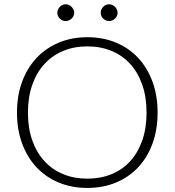

<svg xmlns="http://www.w3.org/2000/svg" viewBox="-20 -894 838 921"><path d="M736 -354Q736 -272 711.5 -205.2Q687 -138.5 642.5 -91.2Q598 -44 536 -18.2Q474 7.5 398.5 7.5Q324 7.5 262 -18.2Q200 -44 155.5 -91.2Q111 -138.5 86.2 -205.2Q61.5 -272 61.5 -354Q61.5 -435.5 86.2 -502.2Q111 -569 155.5 -616.2Q200 -663.5 262 -689.5Q324 -715.5 398.5 -715.5Q474 -715.5 536 -689.8Q598 -664 642.5 -616.5Q687 -569 711.5 -502.2Q736 -435.5 736 -354ZM683 -354Q683 -428 662.5 -487Q642 -546 604.8 -587Q567.5 -628 515 -649.8Q462.5 -671.5 398.5 -671.5Q335.5 -671.5 283.2 -649.8Q231 -628 193.2 -587Q155.5 -546 134.8 -487Q114 -428 114 -354Q114 -279.5 134.8 -220.8Q155.5 -162 193.2 -121Q231 -80 283.2 -58.5Q335.5 -37 398.5 -37Q462.5 -37 515 -58.5Q567.5 -80 604.8 -121Q642 -162 662.5 -220.8Q683 -279.5 683 -354ZM336 -832.5Q336 -824.5 332.5 -817.2Q329 -810 323.5 -804.8Q318 -799.5 310.5 -796.2Q303 -793 295 -793Q287 -793 279.8 -796.2Q272.5 -799.5 267 -804.8Q261.5 -810 258.2 -817.2Q255 -824.5 255 -832.5Q255 -840.5 258.2 -848Q261.5 -855.5 267 -861.2Q272.5 -867 279.8 -870.2Q287 -873.5 295 -873.5Q303 -873.5 310.5 -870.2Q318 -867 323.5 -861.2Q329 -855.5 332.5 -848Q336 -840.5 336 -832.5ZM544 -832.5Q544 -824.5 540.8 -817.2Q537.5 -810 531.8 -804.8Q526 -799.5 518.8 -796.2Q511.5 -793 503.5 -793Q495 -793 487.8 -796.2Q480.5 -799.5 475 -804.8Q469.5 -810 466.2 -817.2Q463 -824.5 463 -832.5Q463 -849 475 -861.2Q487 -873.5 503.5 -873.5Q511.5 -873.5 518.8 -870.2Q526 -867 531.8 -861.2Q537.5 -855.5 540.8 -848Q544 -840.5 544 -832.5Z"/></svg>

Font: Lato Light
Style: Regular
Weight: 300
Designer: Lukasz Dziedzic
Foundry: Lukasz Dziedzic
Version: Version 1.104; Western+Polish opensource